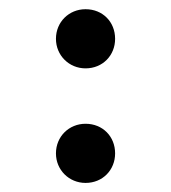

<svg xmlns="http://www.w3.org/2000/svg" viewBox="-20 -418 373 419"><path d="M166.7 -268.8C204.2 -268.8 231.2 -297.2 231.2 -333.3C231.2 -370.1 204.2 -397.9 166.7 -397.9C130.6 -397.9 102.1 -370.1 102.1 -333.3C102.1 -297.2 130.6 -268.8 166.7 -268.8ZM166.7 -18.8C204.2 -18.8 231.2 -47.2 231.2 -83.3C231.2 -120.1 204.2 -147.9 166.7 -147.9C130.6 -147.9 102.1 -120.1 102.1 -83.3C102.1 -47.2 130.6 -18.8 166.7 -18.8Z"/></svg>

Font: Afacad Medium
Style: Regular
Weight: 500
Designer: Kristian Moeller
Foundry: Dicotype
Version: Version 1.000